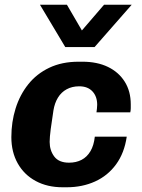

<svg xmlns="http://www.w3.org/2000/svg" viewBox="-20 -782 602 812"><path d="M245 10Q180 10 131 -16.5Q82 -43 55 -91Q28 -139 28 -202Q28 -266 46 -323.5Q64 -381 99.5 -425.5Q135 -470 188.5 -495.5Q242 -521 312 -521H329Q391 -521 436.5 -499Q482 -477 507.5 -436.5Q533 -396 533 -341Q533 -333 533 -324.5Q533 -316 531 -307H388Q389 -315 390 -323Q391 -331 391 -339Q391 -374 371 -395.5Q351 -417 315 -417Q285 -417 262 -404.5Q239 -392 225 -369Q211 -346 206 -315Q199 -271 194.5 -236Q190 -201 190 -182Q190 -146 209.5 -120Q229 -94 272 -94Q302 -94 325 -106Q348 -118 362.5 -142.5Q377 -167 381 -204H516Q506 -135 471 -87Q436 -39 382 -14.5Q328 10 262 10ZM537 -762 380 -583H256L149 -762H263L355 -604H284L420 -762Z"/></svg>

Font: Chivo Medium
Style: Bold Italic
Weight: 700
Italic angle: -8.05°
Version: Version 2.002